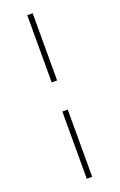

<svg xmlns="http://www.w3.org/2000/svg" viewBox="-167 -791 602 966"><g transform="rotate(-20 133.5 -308.0)"><path d="M119 -386V-746H148V-386ZM119 130V-230H148V130Z"/></g></svg>

Font: Marine Company Thin
Style: Regular
Weight: 100
Designer: Rodrigo Fuenzalida
Foundry: fragTYPE
Version: Version 1.000